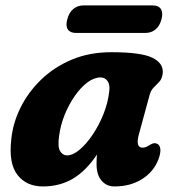

<svg xmlns="http://www.w3.org/2000/svg" viewBox="-20 -675 647 708"><path d="M492.5 -181Q478.5 -130.5 505.5 -130.5Q514.5 -130.5 520.5 -133.8Q526.5 -137 535 -142Q549.5 -151 561 -144Q569.5 -139.5 571.2 -125.8Q573 -112 564.5 -88Q547.5 -42.5 504.5 -15Q461.5 12.5 402 12.5Q372.5 12.5 354.2 -9.2Q336 -31 336 -70Q336 -88.5 337.5 -105Q297.5 -45 249 -16.2Q200.5 12.5 138 12.5Q78 12.5 44.8 -29.5Q11.5 -71.5 21.5 -160Q27 -219.5 55 -276.8Q83 -334 130.8 -380.5Q178.5 -427 244 -454.8Q309.5 -482.5 390.5 -482.5Q501 -482.5 542.5 -461.8Q584 -441 580 -404.5Q577.5 -384.5 567.8 -373.8Q558 -363 547.5 -353Q537 -343 532 -326ZM198 -174Q192 -134 201.5 -118Q211 -102 227.5 -102Q248.5 -102 273.5 -123Q298.5 -144 321.8 -178.5Q345 -213 361.8 -255Q378.5 -297 383 -339.5Q386 -363 376.5 -376.2Q367 -389.5 351 -389.5Q327 -389.5 302.2 -371Q277.5 -352.5 255.8 -321.2Q234 -290 218.5 -251.8Q203 -213.5 198 -174ZM228 -603.5Q234.5 -629 250.5 -642Q266.5 -655 287.5 -655H543.5Q564.5 -655 573.2 -641.8Q582 -628.5 575.5 -604Q569 -579 553.2 -566.2Q537.5 -553.5 516 -553.5H260.5Q239 -553.5 230.2 -566.5Q221.5 -579.5 228 -603.5Z"/></svg>

Font: Fraunces 9pt SuperSoft
Style: Bold Italic
Weight: 700
Italic angle: -16°
Version: Version 1.000;[b76b70a41]